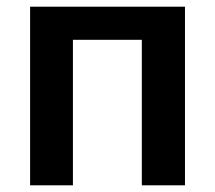

<svg xmlns="http://www.w3.org/2000/svg" viewBox="-20 -554 643 574"><path d="M70 0V-534H533V0H404V-435H198V0Z"/></svg>

Font: Geist SemBd
Style: Regular
Weight: 400
Designer: Basement.studio, Andrés Briganti, Mateo Zaragoza
Foundry: Basement.studio, Vercel, Andrés Briganti, Guido Ferreyra, Mateo Zaragoza
Version: Version 1.401